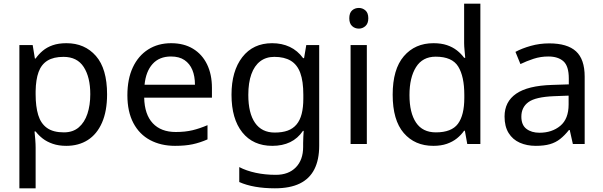

<svg xmlns="http://www.w3.org/2000/svg" viewBox="-20 -780 3268 1040"><path d="M340 -546Q439 -546 499.5 -477Q560 -408 560 -269Q560 -178 532.5 -115.5Q505 -53 455.5 -21.5Q406 10 339 10Q298 10 266 -1Q234 -12 211.5 -29.5Q189 -47 173 -68H167Q169 -51 171 -25Q173 1 173 20V240H85V-536H157L169 -463H173Q189 -486 211.5 -505Q234 -524 265.5 -535Q297 -546 340 -546ZM324 -472Q270 -472 237 -451.5Q204 -431 189 -390Q174 -349 173 -286V-269Q173 -203 187 -157Q201 -111 234.5 -87Q268 -63 326 -63Q375 -63 406.5 -90Q438 -117 453.5 -163.5Q469 -210 469 -270Q469 -362 433.5 -417Q398 -472 324 -472Z M907 -546Q976 -546 1025.5 -516Q1075 -486 1101.5 -431.5Q1128 -377 1128 -304V-251H761Q763 -160 807.5 -112.5Q852 -65 932 -65Q983 -65 1022.5 -74.5Q1062 -84 1104 -102V-25Q1063 -7 1023 1.5Q983 10 928 10Q852 10 793.5 -21Q735 -52 702.5 -113.5Q670 -175 670 -264Q670 -352 699.5 -415Q729 -478 782.5 -512Q836 -546 907 -546ZM906 -474Q843 -474 806.5 -433.5Q770 -393 763 -321H1036Q1036 -367 1022 -401Q1008 -435 979.5 -454.5Q951 -474 906 -474Z M1454 -546Q1507 -546 1549.5 -526Q1592 -506 1622 -465H1627L1639 -536H1709V9Q1709 85 1683 136.5Q1657 188 1604 214Q1551 240 1469 240Q1411 240 1362.5 231.5Q1314 223 1276 206V125Q1314 145 1365 156Q1416 167 1474 167Q1543 167 1582.5 126.5Q1622 86 1622 16V-5Q1622 -17 1623 -39.5Q1624 -62 1625 -71H1621Q1593 -30 1551.5 -10Q1510 10 1455 10Q1351 10 1292.5 -63Q1234 -136 1234 -267Q1234 -395 1292.5 -470.5Q1351 -546 1454 -546ZM1466 -472Q1421 -472 1389.5 -448Q1358 -424 1341.5 -378Q1325 -332 1325 -266Q1325 -167 1361.5 -114.5Q1398 -62 1468 -62Q1509 -62 1538 -72.5Q1567 -83 1586 -105.5Q1605 -128 1614 -163Q1623 -198 1623 -246V-267Q1623 -340 1606.5 -385Q1590 -430 1555 -451Q1520 -472 1466 -472Z M1967 -536V0H1879V-536ZM1924 -737Q1944 -737 1959.5 -723.5Q1975 -710 1975 -681Q1975 -653 1959.5 -639Q1944 -625 1924 -625Q1902 -625 1887 -639Q1872 -653 1872 -681Q1872 -710 1887 -723.5Q1902 -737 1924 -737Z M2327 10Q2227 10 2167 -59.5Q2107 -129 2107 -267Q2107 -405 2167.5 -475.5Q2228 -546 2328 -546Q2370 -546 2401 -535.5Q2432 -525 2455 -507Q2478 -489 2494 -467H2500Q2499 -480 2496.5 -505.5Q2494 -531 2494 -546V-760H2582V0H2511L2498 -72H2494Q2478 -49 2455 -30.5Q2432 -12 2400.5 -1Q2369 10 2327 10ZM2341 -63Q2426 -63 2460.5 -109.5Q2495 -156 2495 -250V-266Q2495 -366 2462 -419.5Q2429 -473 2340 -473Q2269 -473 2233.5 -416.5Q2198 -360 2198 -265Q2198 -169 2233.5 -116Q2269 -63 2341 -63Z M2955 -545Q3053 -545 3100 -502Q3147 -459 3147 -365V0H3083L3066 -76H3062Q3039 -47 3014.5 -27.5Q2990 -8 2958.5 1Q2927 10 2882 10Q2834 10 2795.5 -7Q2757 -24 2735 -59.5Q2713 -95 2713 -149Q2713 -229 2776 -272.5Q2839 -316 2970 -320L3061 -323V-355Q3061 -422 3032 -448Q3003 -474 2950 -474Q2908 -474 2870 -461.5Q2832 -449 2799 -433L2772 -499Q2807 -518 2855 -531.5Q2903 -545 2955 -545ZM2981 -259Q2881 -255 2842.5 -227Q2804 -199 2804 -148Q2804 -103 2831.5 -82Q2859 -61 2902 -61Q2970 -61 3015 -98.5Q3060 -136 3060 -214V-262Z"/></svg>

Font: lbangla85
Style: Book
Weight: 400
Designer: Jelle Bosma - Monotype Design Team
Foundry: Monotype Imaging Inc.
Version: Version 2.003